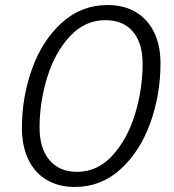

<svg xmlns="http://www.w3.org/2000/svg" viewBox="-20 -730 690 762"><path d="M67 -222Q67 -345 107.5 -457.5Q148 -570 225.5 -640Q303 -710 407 -710Q472 -710 519 -682Q566 -654 591.5 -602Q617 -550 617 -479Q617 -355 576.5 -242Q536 -129 458.5 -58.5Q381 12 277 12Q212 12 164.5 -16.5Q117 -45 92 -98Q67 -151 67 -222ZM286 -48Q367 -48 426 -112.5Q485 -177 515.5 -276Q546 -375 546 -477Q546 -559 507.5 -604.5Q469 -650 398 -650Q317 -650 257.5 -586Q198 -522 167.5 -423.5Q137 -325 137 -224Q137 -141 176.5 -94.5Q216 -48 286 -48Z"/></svg>

Font: Azeret Mono Light
Style: Italic
Weight: 300
Italic angle: -12°
Designer: Martin Vácha
Foundry: Displaay
Version: Version 1.000; Glyphs 3.0.3, build 3074